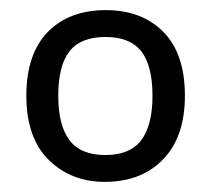

<svg xmlns="http://www.w3.org/2000/svg" viewBox="-20 -742 416 379"><path d="M345 -553Q345 -472 302 -427.5Q259 -383 187 -383Q120 -383 76 -426.5Q32 -470 32 -553Q32 -635 74 -678.5Q116 -722 189 -722Q260 -722 302.5 -679Q345 -636 345 -553ZM95 -553Q95 -495 117 -465.5Q139 -436 188 -436Q237 -436 259 -465.5Q281 -495 281 -553Q281 -612 259 -640.5Q237 -669 188 -669Q139 -669 117 -640.5Q95 -612 95 -553Z"/></svg>

Font: Noto Sans Adlam
Style: Regular
Weight: 400
Designer: Mark Jamra, Neil Patel
Foundry: JamraPatel LLC
Version: Version 3.001